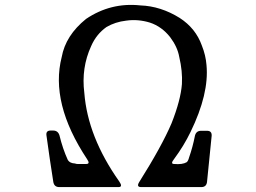

<svg xmlns="http://www.w3.org/2000/svg" viewBox="-20 -728 1040 781"><path d="M330 -651Q431 -719 551 -706Q634 -703 711 -655Q776 -613 801 -543Q817 -503 820 -463Q831 -347 755 -191Q728 -135 688 -81Q672 -61 688 -61Q722 -58 739 -68Q745 -72 749 -87Q764 -130 773 -176Q778 -196 798 -196H822Q842 -196 841 -176L822 13Q819 33 799 33H554Q534 33 546 13Q638 -133 678 -227Q715 -321 720 -386Q723 -438 709 -497Q702 -537 672 -577Q638 -620 590 -636Q541 -651 493 -644Q449 -639 413 -618Q372 -589 351 -541Q310 -452 323 -350Q337 -171 465 10Q481 33 462 33H221Q201 33 197 13Q182 -82 169 -177Q166 -197 186 -197H196Q216 -197 222 -177Q235 -123 256 -77Q264 -64 285 -63Q290 -61 295 -61H331Q348 -61 334 -81Q183 -309 231 -496Q247 -584 330 -651Z"/></svg>

Font: cwTeXKai
Style: Medium
Weight: 500
Version: Version 1.17